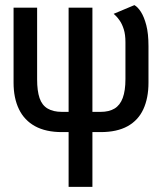

<svg xmlns="http://www.w3.org/2000/svg" viewBox="-20 -730 634 750"><path d="M125 -420V-700H33V-407Q33 -347 54 -303.5Q75 -260 117 -237Q159 -214 222 -214H248V0H341V-214H373Q437 -214 478.5 -237Q520 -260 540 -303.5Q560 -347 560 -407V-550Q560 -599 551.5 -631.5Q543 -664 530.5 -683.5Q518 -703 505 -710L424 -676Q425 -675 432 -668.5Q439 -662 448 -649Q457 -636 463.5 -615.5Q470 -595 470 -565V-421Q470 -376 459.5 -347.5Q449 -319 427.5 -306Q406 -293 373 -293H341V-700H248V-293H222Q188 -293 166 -306Q144 -319 134.5 -347Q125 -375 125 -420Z"/></svg>

Font: Advent Pro SemiBold
Style: Regular
Weight: 600
Designer: VivaRado, Andreas Kalpakidis
Foundry: VivaRado, Andreas Kalpakidis
Version: Version 3.000